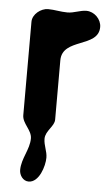

<svg xmlns="http://www.w3.org/2000/svg" viewBox="-54 -563 471 819"><g transform="rotate(5 182.0 -153.5)"><path d="M60 174C60 196 76 220 100 220C145 220 167 148 167 112C167 84 152 61 152 32C152 -2 190 -24 190 -53V-307C190 -404 347 -373 347 -463C347 -497 316 -527 283 -527C255 -527 231 -513 202 -513C173 -513 147 -520 119 -520C89 -520 53 -493 53 -460V-60C53 -24 94 0 94 36C94 84 60 124 60 174Z"/></g></svg>

Font: Asimov Print
Style: Regular
Weight: 500
Designer: Google
Version: Version 2.000980: 2014